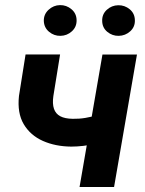

<svg xmlns="http://www.w3.org/2000/svg" viewBox="-20 -746 577 766"><path d="M526.4 -528.3 435.1 0H297.4L388.7 -528.3ZM418.5 -302.2 408.7 -190.9Q387.2 -180.2 362.8 -173.6Q338.4 -167 313 -164.1Q287.6 -161.1 264.2 -161.1Q201.2 -161.6 151.1 -183.8Q101.1 -206.1 74.7 -250.5Q48.3 -294.9 55.7 -363.3L82 -528.8H219.7L192.9 -362.8Q188.5 -332 195.3 -312Q202.1 -292 220.5 -282.2Q238.8 -272.5 270 -272Q295.9 -271.5 320.6 -275.6Q345.2 -279.8 369.9 -287.1Q394.5 -294.4 418.5 -302.2ZM154.8 -662.6Q154.3 -689 173.8 -707Q193.4 -725.1 219.2 -725.6Q245.1 -726.1 265.1 -709.2Q285.2 -692.4 285.6 -665.5Q286.1 -638.7 266.8 -621.1Q247.6 -603.5 221.2 -603Q195.8 -602.5 175.8 -619.1Q155.8 -635.7 154.8 -662.6ZM387.7 -662.1Q386.7 -689 406 -706.8Q425.3 -724.6 451.7 -725.1Q477.5 -725.6 497.6 -709Q517.6 -692.4 518.1 -665.5Q519 -638.7 499.5 -621.1Q480 -603.5 453.6 -603Q428.2 -602.5 408.2 -618.9Q388.2 -635.3 387.7 -662.1Z"/></svg>

Font: Roboto
Style: Bold Italic
Weight: 700
Italic angle: -12°
Designer: Christian Robertson
Foundry: Google
Version: Version 3.0